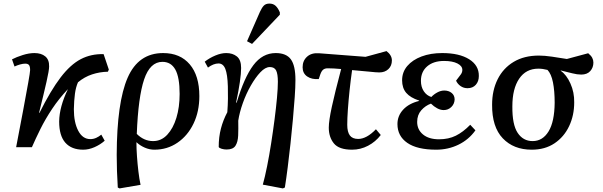

<svg xmlns="http://www.w3.org/2000/svg" viewBox="-20 -821 3363 1071"><path d="M444 14Q379 14 344.5 -25Q310 -64 310 -143Q311 -225 359 -324Q309 -271 271 -214Q233 -157 205.5 -101.5Q178 -46 158 0H70Q92 -114 109.5 -207.5Q127 -301 137.5 -360Q148 -419 148 -430Q148 -451 141.5 -458.5Q135 -466 121 -466Q108 -466 92 -461.5Q76 -457 61 -450L47 -490Q72 -503 107 -514Q142 -525 172 -525Q210 -525 232.5 -506.5Q255 -488 254 -450Q254 -429 239.5 -365Q225 -301 198 -192L200 -191Q263 -317 318 -389Q373 -461 430.5 -491Q488 -521 558 -519L587 -433L582 -421Q536 -420 493.5 -406Q451 -392 415 -362Q403 -335 398 -298Q393 -261 392 -212Q392 -138 416.5 -91.5Q441 -45 484 -45Q501 -45 516.5 -52Q532 -59 545 -70L564 -36Q539 -14 507 0Q475 14 444 14Z M647 230 637 225Q634 175 632.5 132.5Q631 90 631 43Q632 -250 692 -387.5Q752 -525 890 -525Q985 -525 1038.5 -462Q1092 -399 1092 -285Q1092 -199 1059.5 -131.5Q1027 -64 970 -25Q913 14 841 14Q814 14 787.5 2.5Q761 -9 742 -27H741Q741 8 744 50.5Q747 93 752 135Q757 177 764 210ZM834 -34Q880 -34 913 -69.5Q946 -105 964 -164Q982 -223 982 -297Q982 -390 958 -433Q934 -476 886 -476Q817 -476 784 -378Q751 -280 743 -74Q783 -34 834 -34Z M1558 230 1446 209Q1458 166 1470 106Q1482 46 1492.5 -21.5Q1503 -89 1511.5 -154.5Q1520 -220 1525 -275Q1530 -330 1530 -365Q1530 -408 1520.5 -427.5Q1511 -447 1485 -447Q1460 -447 1432.5 -418Q1405 -389 1379 -343.5Q1353 -298 1334.5 -246Q1316 -194 1309 -148Q1310 -102 1308.5 -65.5Q1307 -29 1293.5 -8Q1280 13 1244 13Q1230 13 1216.5 9Q1203 5 1200 -1Q1200 -57 1212.5 -104.5Q1225 -152 1248 -195Q1251 -234 1251.5 -271Q1252 -308 1251 -339Q1249 -406 1237 -436.5Q1225 -467 1199 -467Q1171 -467 1140 -444L1122 -477Q1149 -498 1181.5 -511.5Q1214 -525 1242 -525Q1278 -525 1301.5 -506Q1325 -487 1325 -442Q1325 -412 1318 -363.5Q1311 -315 1297 -249L1300 -248Q1342 -389 1393 -457Q1444 -525 1518 -525Q1577 -525 1602.5 -490Q1628 -455 1628 -375Q1628 -336 1624 -279.5Q1620 -223 1614 -156.5Q1608 -90 1600.5 -21Q1593 48 1585 111.5Q1577 175 1569 225ZM1386 -576 1358 -591 1430 -755Q1441 -779 1452 -790Q1463 -801 1483 -801Q1504 -801 1517.5 -788.5Q1531 -776 1541 -752V-739Z M1944 14Q1871 14 1842.5 -21Q1814 -56 1814 -109Q1814 -147 1831 -225.5Q1848 -304 1883 -436Q1840 -440 1808 -440Q1793 -440 1783.5 -433Q1774 -426 1767 -407L1758 -380Q1719 -377 1693.5 -394.5Q1668 -412 1668 -446Q1668 -482 1692.5 -504.5Q1717 -527 1759 -524L2019 -504L2136 -536Q2166 -513 2166 -484Q2166 -454 2146.5 -435.5Q2127 -417 2096 -417Q2079 -417 2042.5 -421Q2006 -425 1944 -430Q1936 -374 1930 -317Q1924 -260 1920.5 -210Q1917 -160 1917 -125Q1917 -85 1931.5 -65.5Q1946 -46 1978 -46Q2025 -46 2077 -100L2104 -68Q2075 -30 2033 -8Q1991 14 1944 14Z M2413 14Q2307 14 2252 -24Q2197 -62 2197 -129Q2197 -175 2229 -209.5Q2261 -244 2318 -258V-260Q2269 -276 2246 -303Q2223 -330 2223 -373Q2223 -419 2252 -453Q2281 -487 2331.5 -506Q2382 -525 2447 -525Q2542 -525 2597 -490.5Q2652 -456 2651 -397Q2651 -367 2634 -348Q2617 -329 2588 -329Q2566 -329 2549 -341Q2532 -353 2524 -371Q2543 -395 2551 -406.5Q2559 -418 2559 -431Q2559 -453 2531.5 -467Q2504 -481 2457 -481Q2398 -481 2363 -451Q2328 -421 2328 -370Q2328 -336 2344 -312Q2360 -288 2386 -280Q2400 -295 2419.5 -305.5Q2439 -316 2458 -316Q2483 -316 2499.5 -302.5Q2516 -289 2516 -266Q2515 -241 2497.5 -224Q2480 -207 2455 -207Q2437 -207 2418.5 -217Q2400 -227 2384 -243Q2353 -232 2330 -206Q2307 -180 2307 -141Q2307 -98 2339.5 -71Q2372 -44 2429 -44Q2482 -44 2522.5 -64Q2563 -84 2603 -125L2632 -94Q2595 -42 2537.5 -14Q2480 14 2413 14Z M2946 14Q2845 14 2784.5 -49.5Q2724 -113 2725 -237Q2725 -317 2756 -379Q2787 -441 2845.5 -476Q2904 -511 2986 -511Q3017 -511 3058.5 -505Q3100 -499 3142 -492L3261 -524Q3277 -511 3283.5 -498.5Q3290 -486 3290 -472Q3290 -444 3272.5 -424.5Q3255 -405 3222 -405Q3200 -405 3172.5 -412Q3145 -419 3108 -428V-426Q3140 -404 3162 -355Q3184 -306 3183 -250Q3183 -177 3154.5 -117Q3126 -57 3073 -21.5Q3020 14 2946 14ZM2951 -34Q3007 -34 3040 -88Q3073 -142 3074 -248Q3074 -314 3064.5 -361.5Q3055 -409 3034 -431Q3007 -438 2983 -438Q2914 -438 2876 -382Q2838 -326 2838 -228Q2837 -126 2867.5 -80Q2898 -34 2951 -34Z"/></svg>

Font: Literata 36pt Medium
Style: Italic
Weight: 500
Italic angle: -2°
Designer: Latin by Veronika Burian and Jose Scaglione. Greek by Irene Vlachou. Cyrillic by Vera Evstafieva
Foundry: TypeTogether
Version: Version 3.002